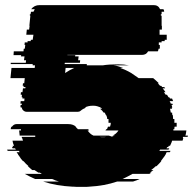

<svg xmlns="http://www.w3.org/2000/svg" viewBox="-20 -720 756 752"><path d="M715 -184H697Q697 -183 696.5 -182Q696 -181 696 -179H698L695 -169H654Q653 -164 650.5 -159Q648 -154 646 -149H641Q639 -145 639 -144H635L632 -139H643L640 -134H607L604 -129H648L645 -124H633L630 -119H631L625 -109Q621 -104 617.5 -99Q614 -94 610 -89H612Q608 -84 603 -79Q598 -74 593 -69H590Q586 -65 581.5 -61.5Q577 -58 572 -54H581Q578 -52 574.5 -49Q571 -46 567 -44H573L565 -39H499Q490 -34 480.5 -29Q471 -24 460 -19H527Q521 -16 514.5 -13.5Q508 -11 501 -9H439Q389 8 331 11H333Q326 12 317 12Q308 12 300 12Q291 12 282 12Q273 12 265 11H262Q200 8 149 -9H211Q204 -11 197 -13.5Q190 -16 184 -19H117Q106 -24 96 -29Q86 -34 77 -39H143Q142 -41 139.5 -42Q137 -43 135 -44H130L115 -54H106Q102 -58 97.5 -61.5Q93 -65 89 -69H92Q81 -78 72 -89H70Q62 -97 55 -109Q51 -113 49 -119H48L45 -124H57L54 -129H10Q10 -130 8 -134H42L39 -139H29L27 -144H31L29 -149H35Q30 -160 29 -169H70L67 -179H66Q65 -181 65 -184H118V-189H57L55 -209H62V-214H22Q22 -220 25 -224H27Q34 -234 45 -234H247Q258 -234 265.5 -231Q273 -228 277 -224H276Q280 -220 281 -218Q283 -217 283.5 -216Q284 -215 285 -214H325Q326 -213 327 -212Q328 -211 329 -209H323Q328 -202 333.5 -197Q339 -192 346 -189H406Q409 -188 412 -187Q415 -186 418 -185Q421 -186 424 -187Q427 -188 430 -189H421Q435 -195 444 -209H393L396 -214H399Q401 -218 403 -224H411Q414 -232 414 -239H405V-254H400Q400 -258 399 -261.5Q398 -265 396 -269H395Q393 -274 390 -279H386Q381 -287 372 -294H380Q377 -298 372 -299H375Q368 -302 360.5 -304Q353 -306 345 -306Q334 -306 326 -304Q318 -302 312 -299H317L308 -294H307Q300 -290 295.5 -286Q291 -282 284 -282H85Q73 -282 66 -294H67L65 -299H61Q60 -301 60 -304L61 -309H65L66 -314H60L61 -324H75L76 -334H68V-339H65L66 -349H61L62 -359H68L70 -374H79L80 -379H72L73 -384H69L70 -394H75L77 -414H21L25 -454H116L117 -464H108V-469H22V-474H81L82 -484H74L76 -499H62L63 -504H33L34 -519H72L73 -529H77L79 -544H76L77 -554H88V-559H100L101 -564H108L111 -584H83L85 -604H94L96 -619H95L99 -659H97V-664H100V-666Q100 -670 102 -674H111Q113 -677 114 -679.5Q115 -682 116 -684H102Q114 -700 135 -700H582Q600 -700 607 -684H620Q623 -680 623 -674H613V-664H610V-659H613V-619H614V-604H605V-584H633V-564H625V-559H613V-554H602V-544H606V-532Q606 -530 605 -529H601Q601 -524 598 -519H560Q553 -505 536 -505H244V-504H275L274 -499H288L286 -484H294L293 -474H234L233 -469H320V-464H382Q405 -468 443 -468Q454 -468 465 -467Q476 -466 486 -464H425Q435 -463 444 -460Q453 -457 462 -454H450Q472 -447 494 -434Q508 -425 523 -414H580Q585 -410 591 -404.5Q597 -399 602 -394H598L607 -384H611Q612 -383 613 -382Q614 -381 615 -379H623Q624 -378 625 -377Q626 -376 627 -374H617Q620 -370 623 -366.5Q626 -363 628 -359H622Q624 -357 625.5 -354Q627 -351 629 -349H634L640 -339H643L646 -334H654L658 -324H644Q646 -322 647 -319Q648 -316 649 -314H655Q655 -313 657 -309H652L655 -299H653Q653 -296 654 -294H646L649 -279H654L655 -269H657Q657 -265 657.5 -261.5Q658 -258 658 -254H663V-239H672V-224H664Q663 -222 663 -219Q663 -216 663 -214H659V-209H710Q709 -204 708.5 -199Q708 -194 706 -189H716Q716 -188 715.5 -187Q715 -186 715 -184ZM271 -454H237L235 -434Q244 -440 253 -445Q262 -450 271 -454ZM396 -184H369Q373 -183 376.5 -183Q380 -183 384 -183Q387 -183 390 -183Q393 -183 396 -184Z"/></svg>

Font: Rubik Glitch
Style: Regular
Weight: 400
Designer: Hubert and Fischer, NaN
Foundry: Hubert and Fischer, NaN
Version: Version 2.200